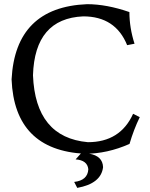

<svg xmlns="http://www.w3.org/2000/svg" viewBox="-20 -723 716 915"><path d="M384.3 9.8Q48.8 -7.3 35.2 -344.7Q53.2 -689 395 -703.1Q487.8 -703.1 596.7 -665.5Q596.7 -590.8 621.1 -514.6L585.9 -507.8Q530.3 -645 376.5 -645Q145.5 -634.8 137.2 -364.3Q148.9 -67.9 398.9 -45.4Q553.2 -45.4 614.3 -180.7L646 -164.6Q617.2 -105.5 597.2 -37.1Q491.2 9.8 384.3 9.8ZM348.1 172.4 333.5 144Q397.9 136.7 400.9 83.5Q396.5 40.5 340.3 36.6L408.2 -39.6H445.3L404.8 9.3Q469.2 20 471.2 73.7Q461.9 151.9 348.1 172.4Z"/></svg>

Font: Kelvinch
Style: Regular
Weight: 400
Designer: Paul James MIller
Foundry: High-Logic / Made with FontCreator
Version: Version 3.30 September 23, 2016